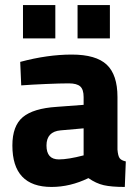

<svg xmlns="http://www.w3.org/2000/svg" viewBox="-20 -728 551 760"><path d="M474 12Q421 12 390.5 5Q360 -2 330 -23Q258 12 184 12Q29 12 29 -152Q29 -230 70.5 -264.5Q112 -299 204 -305L311 -313V-344Q311 -374 297.5 -386Q284 -398 252 -398Q219 -398 161 -395.5Q103 -393 64 -390L60 -483Q168 -512 264 -512Q360 -512 402.5 -472Q445 -432 445 -344V-136Q447 -111 453.5 -102Q460 -93 478 -89ZM213 -97Q250 -97 311 -113V-220L220 -212Q164 -207 164 -152Q164 -97 213 -97ZM71 -708H199V-576H71ZM287 -708H415V-576H287Z"/></svg>

Font: Cairo
Style: Bold
Weight: 700
Designer: Mohamed Gaber
Foundry: Kief Type Foundry
Version: Version 2.100